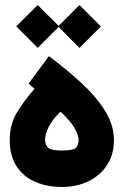

<svg xmlns="http://www.w3.org/2000/svg" viewBox="-20 -743 490 761"><path d="M173.8 -520.5Q245.1 -467.3 303.7 -413.1Q362.3 -358.9 397 -302.7Q431.6 -246.6 431.6 -187.5Q431.6 -130.9 404.5 -89.1Q377.4 -47.4 330.8 -24.7Q284.2 -2 225.1 -2Q166 -2 119.1 -22.5Q72.3 -43 45.4 -84.2Q18.6 -125.5 18.6 -187.5Q18.6 -248 44.7 -293Q70.8 -337.9 116.7 -391.1L93.3 -411.6ZM219.2 -300.3Q185.5 -266.6 172.1 -238.3Q158.7 -210 158.7 -189.9Q158.7 -170.4 170.2 -158.4Q181.6 -146.5 224.6 -146.5Q269.5 -146.5 280.5 -156.7Q291.5 -167 291.5 -190.4Q291.5 -206.5 275.1 -235.8Q258.8 -265.1 219.2 -300.3ZM44.4 -638.7 129.4 -723.1 212.4 -640.6 294.9 -723.1 379.9 -638.2 294.9 -553.2 212.4 -636.2 129.4 -553.2Z"/></svg>

Font: Vazir Black
Style: Black
Weight: 900
Designer: Saber Rastikerdar
Foundry: Saber Rastikerdar
Version: Version 30.0.0